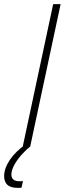

<svg xmlns="http://www.w3.org/2000/svg" viewBox="-49 -708 335 928"><path d="M61 0 208 -688H244L97 0ZM38 200Q13 200 -1.5 193Q-16 186 -22.5 173Q-29 160 -29 143Q-29 106 -1.5 65Q26 24 75 -10L97 0Q79 14 57.5 37.5Q36 61 21 87.5Q6 114 6 137Q6 150 15 159Q24 168 45 168Q48 168 51.5 168Q55 168 62 167L55 199Q50 200 46.5 200Q43 200 38 200Z"/></svg>

Font: Saira Thin
Style: Italic
Weight: 100
Italic angle: -12°
Designer: Hector Gatti with collaboration of the Omnibus-Type team
Foundry: Omnibus-Type
Version: Version 1.101